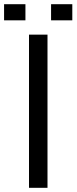

<svg xmlns="http://www.w3.org/2000/svg" viewBox="-63 -898 366 918"><path d="M75.7 0V-732.4H164.1V0ZM181.2 -800.8V-877.9H282.7V-800.8ZM-43.5 -800.8V-877.9H58.6V-800.8Z"/></svg>

Font: AntonioLight
Style: Regular
Weight: 300
Designer: Vernon Adams
Foundry: Vernon Adams
Version: Version 1.002